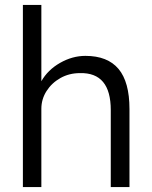

<svg xmlns="http://www.w3.org/2000/svg" viewBox="-20 -760 616 780"><path d="M73 0V-740H148V-430Q174 -476 224 -504.5Q274 -533 327 -533Q417 -533 461.5 -480Q506 -427 506 -317V0H430V-313Q430 -466 305 -463Q261 -463 225.5 -443Q190 -423 169 -390Q148 -357 148 -318V0Z"/></svg>

Font: Lexend Deca Light
Style: Regular
Weight: 300
Designer: Bonnie Shaver-Troup, Thomas Jockin
Foundry: Lexend
Version: Version 1.008; ttfautohint (v1.8.4.7-5d5b)